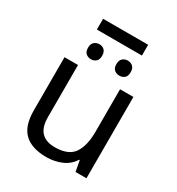

<svg xmlns="http://www.w3.org/2000/svg" viewBox="-197 -961 1013 1096"><g transform="rotate(30 309.0 -413.0)"><path d="M533 -536V0H461L448 -71H444Q418 -29 372 -9.5Q326 10 274 10Q177 10 128 -36.5Q79 -83 79 -185V-536H168V-191Q168 -63 287 -63Q376 -63 410.5 -113Q445 -163 445 -257V-536ZM457 -836V-765H160V-836ZM215 -700Q234 -700 247.5 -688Q261 -676 261 -650Q261 -624 247.5 -612.5Q234 -601 215 -601Q196 -601 182 -612.5Q168 -624 168 -650Q168 -676 182 -688Q196 -700 215 -700ZM402 -700Q422 -700 435.5 -688Q449 -676 449 -650Q449 -624 435.5 -612.5Q422 -601 402 -601Q383 -601 369 -612.5Q355 -624 355 -650Q355 -676 369 -688Q383 -700 402 -700Z"/></g></svg>

Font: Noto Sans IKEA
Style: Regular
Weight: 400
Designer: Monotype Design Team
Foundry: Monotype Imaging Inc.
Version: Version 2.001